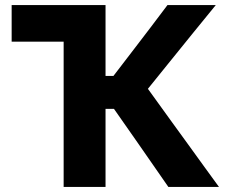

<svg xmlns="http://www.w3.org/2000/svg" viewBox="-20 -733 898 753"><path d="M640.2 0Q607.2 -47.5 578.1 -89.4Q549 -131.2 521.1 -171.5L427 -306H381V-435.2H424.9L509.1 -545Q539.1 -584 568.5 -622.7Q597.8 -661.4 636.7 -713H826.2Q780 -656.6 735.8 -602.1Q691.6 -547.6 646.9 -492.2L534.1 -352.5L531 -424.9L656.3 -251.4Q685.4 -211.7 718.6 -165.6Q751.8 -119.5 783.4 -76Q815.1 -32.5 838.7 0ZM229.6 0Q229.6 -57.6 229.6 -111.6Q229.6 -165.5 229.6 -232.4V-448.4Q229.6 -517.6 229.6 -573Q229.6 -628.4 229.6 -687L291.8 -569.6H208.7Q152 -569.6 108.5 -569.6Q64.9 -569.6 25.7 -569.6V-713H393.9Q393.9 -654.4 393.9 -599Q393.9 -543.6 393.9 -474.4V-232.4Q393.9 -165.5 393.9 -111.6Q393.9 -57.6 393.9 0Z"/></svg>

Font: Commissioner Thin
Style: Regular
Weight: 100
Designer: Kostas Bartsokas
Foundry: Kostas Bartsokas
Version: Version 1.001;gftools[0.9.23]